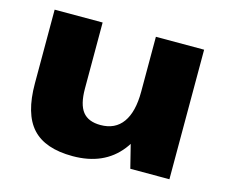

<svg xmlns="http://www.w3.org/2000/svg" viewBox="-83 -651 906 773"><g transform="rotate(15 370.0 -264.5)"><path d="M255 -265Q255 -199 278.5 -169Q302 -139 353 -139Q414 -139 445.5 -183Q477 -227 477 -311L545 -400V-328Q545 -164 476 -76.5Q407 11 277 11Q162 11 108.5 -47.5Q55 -106 55 -233V-540H255ZM678 0H515L477 -152V-540H678Z"/></g></svg>

Font: Pathway Extreme 28pt ExtraBold
Style: Regular
Weight: 800
Designer: Eduardo Rodriguez Tunni
Foundry: Eduardo Rodriguez Tunni
Version: Version 1.001;gftools[0.9.26]